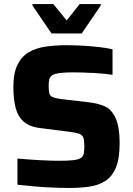

<svg xmlns="http://www.w3.org/2000/svg" viewBox="-20 -919 656 947"><path d="M323 8Q282 8 236 6Q190 4 145.5 0Q101 -4 66 -8V-137Q121 -132 177 -129Q233 -126 269 -126Q316 -126 341.5 -129Q367 -132 379 -140Q391 -149 393.5 -163.5Q396 -178 396 -199Q396 -226 391 -240Q386 -254 370.5 -259.5Q355 -265 322 -269L181 -287Q127 -293 97.5 -318.5Q68 -344 57 -387.5Q46 -431 46 -490Q46 -558 66 -599Q86 -640 121.5 -661Q157 -682 204.5 -689Q252 -696 308 -696Q348 -696 391 -693.5Q434 -691 471.5 -686.5Q509 -682 535 -676V-550Q498 -556 442.5 -559Q387 -562 339 -562Q263 -562 241 -550Q227 -542 223.5 -528.5Q220 -515 220 -496Q220 -470 224 -457Q228 -444 242 -439Q256 -434 285 -430L422 -414Q463 -409 496 -395Q529 -381 549 -339Q559 -319 564.5 -287.5Q570 -256 570 -211Q570 -136 551.5 -92Q533 -48 499.5 -26.5Q466 -5 421 1.5Q376 8 323 8ZM234 -754 140 -892V-899H243L309 -818L373 -899H477V-892L383 -754Z"/></svg>

Font: Saira
Style: Bold
Weight: 700
Designer: Hector Gatti with collaboration of the Omnibus-Type team
Foundry: Omnibus-Type
Version: Version 1.100; ttfautohint (v1.8.3)